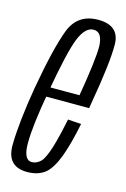

<svg xmlns="http://www.w3.org/2000/svg" viewBox="-99 -653 464 705"><g transform="rotate(15 133.5 -300.0)"><path d="M77 3.5 84 -36Q52 -36 52.5 -101.5Q52.5 -166 76.5 -301Q103.5 -456.5 125 -511Q146.5 -564.5 178.5 -564.5Q211.5 -564.5 213.5 -511Q214 -459 190 -318.5H72.5L66.5 -282H236.5Q238.5 -292 239.5 -301Q268 -463 267 -534Q265 -604 185.5 -604Q107 -604 79.5 -531.5Q52 -459.5 24 -301Q1 -164.5 0 -80Q-1.5 3.5 77 3.5ZM84 -36 77 3.5Q117.5 3.5 144 -17Q169 -37 189 -90Q208 -142.5 223 -218L172.5 -221.5Q161 -164 147 -115.5Q132.5 -67.5 118 -51.5Q102 -36 84 -36Z"/></g></svg>

Font: Anybody ExtraCondensed Light
Style: Italic
Weight: 300
Width: 2
Italic angle: -10°
Version: Version 1.113;gftools[0.9.25]